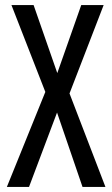

<svg xmlns="http://www.w3.org/2000/svg" viewBox="-20 -734 440 754"><path d="M304 0 204 -292 94 0H7L158 -373L25 -714H112L205 -447L299 -714H387L253 -367L394 0Z"/></svg>

Font: Noto Sans UI Cond
Style: Regular
Weight: 400
Width: 3
Designer: Monotype Design Team
Foundry: Monotype Imaging Inc.
Version: Version 1.001